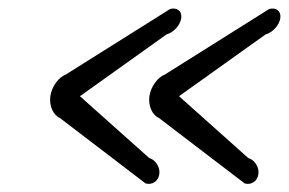

<svg xmlns="http://www.w3.org/2000/svg" viewBox="-20 -589 688 457"><path d="M335.6 -360C332.4 -337.2 342.9 -314.5 358 -308.4C358.1 -308.2 562.4 -152.4 562.4 -152.4C577.4 -148 592.6 -157.2 595 -174.3C597.4 -191.3 586.1 -208.4 570.9 -212.9L406.1 -360L612.2 -507.1C628.7 -511.6 644.8 -528.7 647.2 -545.7C649.6 -562.8 637 -572 620.7 -567.6C620.7 -567.6 372.7 -411.8 372.5 -411.6C355.7 -405.5 338.8 -382.8 335.6 -360ZM99.8 -360C96.6 -337.2 107.1 -314.5 122.1 -308.5C122.3 -308.2 326.5 -152.4 326.5 -152.4C341.5 -148 356.8 -157.2 359.2 -174.3C361.6 -191.4 350.3 -208.4 335 -213L170.3 -360L376.4 -507.1C392.9 -511.6 409 -528.7 411.4 -545.7C413.8 -562.8 401.1 -572 384.9 -567.6C384.9 -567.6 136.8 -411.9 136.6 -411.6C119.9 -405.6 103 -382.8 99.8 -360Z"/></svg>

Font: Hi.
Style: Tall Oblique
Weight: 400
Designer: Mew Too, Robert Jablonski
Foundry: Cannot Into Space Fonts
Version: Version 1.996